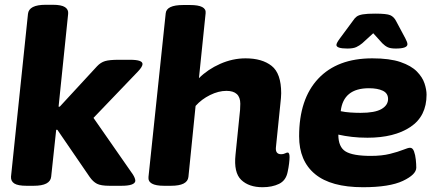

<svg xmlns="http://www.w3.org/2000/svg" viewBox="-20 -775 1839 803"><path d="M91 2Q55 2 40 -7.5Q25 -17 26 -36L97 -717Q101 -755 171 -755H201Q237 -755 252 -745Q267 -735 265 -717L225 -329H230L386 -498Q401 -514 419.5 -519.5Q438 -525 476 -525H524Q578 -525 576 -506Q575 -495 557 -476L371 -282L536 -45Q546 -29 546 -18Q543 2 488 2H438Q402 2 385.5 -6.5Q369 -15 355 -35L220 -232H215L194 -36Q190 2 121 2Z M1078 8Q1021 8 989 -22.5Q957 -53 965 -128L984 -315Q985 -327 985 -341Q985 -395 927 -395Q894 -395 858.5 -377.5Q823 -360 798 -332L768 -35Q764 2 695 2H666Q597 2 601 -35L673 -719Q676 -754 746 -754H775Q844 -754 840 -720L812 -448Q849 -485 901 -508Q953 -531 1007 -531Q1076 -531 1116 -499.5Q1156 -468 1156 -385Q1156 -375 1155 -365Q1154 -355 1153 -345L1134 -159Q1131 -130 1156 -130Q1165 -130 1172 -133.5Q1179 -137 1183 -137Q1191 -137 1191 -118Q1191 -108 1189 -91Q1187 -74 1183 -56Q1176 -20 1147 -6Q1118 8 1078 8Z M1498 8Q1364 8 1297.5 -47Q1231 -102 1231 -205Q1231 -361 1311 -446Q1391 -531 1537 -531Q1610 -531 1655 -515.5Q1700 -500 1723.5 -476Q1747 -452 1755.5 -426Q1764 -400 1764 -379Q1764 -289 1696.5 -244Q1629 -199 1517 -199Q1482 -199 1452 -202.5Q1422 -206 1395 -212Q1395 -160 1425.5 -141.5Q1456 -123 1531 -123Q1577 -123 1611 -131.5Q1645 -140 1666 -148.5Q1687 -157 1695 -157Q1706 -157 1711.5 -142Q1717 -127 1719 -107.5Q1721 -88 1721 -74Q1721 -45 1665 -18.5Q1609 8 1498 8ZM1488 -303Q1548 -303 1575.5 -319Q1603 -335 1603 -361Q1603 -385 1581 -395.5Q1559 -406 1523 -406Q1416 -406 1405 -310Q1423 -306 1445.5 -304.5Q1468 -303 1488 -303ZM1433 -572Q1387 -572 1387 -587Q1387 -595 1402 -615L1456 -688Q1463 -699 1471.5 -705.5Q1480 -712 1497.5 -715Q1515 -718 1549 -718Q1597 -718 1612 -711.5Q1627 -705 1636 -688L1675 -615Q1679 -607 1681.5 -601Q1684 -595 1684 -590Q1684 -572 1635 -572Q1613 -572 1601.5 -577.5Q1590 -583 1579 -594L1541 -636L1495 -594Q1483 -584 1470 -578Q1457 -572 1433 -572Z"/></svg>

Font: Asap Semi Expanded Semi Expanded ExtraBold
Style: Italic
Weight: 800
Width: 6
Italic angle: -6°
Designer: Pablo Cosgaya
Foundry: Omnibus-Type
Version: Version 3.001; ttfautohint (v1.8.4.7-5d5b)